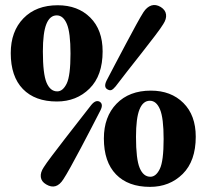

<svg xmlns="http://www.w3.org/2000/svg" viewBox="-20 -733 826 768"><path d="M211 -712Q291.5 -712 341 -662.8Q390.5 -613.5 390.5 -527.5Q390.5 -430.5 338.2 -378.8Q286 -327 207.5 -327Q120 -327 71.5 -377Q23 -427 23 -520.5Q23 -607.5 73.8 -659.8Q124.5 -712 211 -712ZM262 -518.5Q262 -602.5 247.5 -637Q233 -671.5 207 -671.5Q179.5 -671.5 165.5 -636.8Q151.5 -602 151.5 -527Q151.5 -437.5 166.2 -402.5Q181 -367.5 209 -367.5Q231.5 -367.5 246.8 -398.8Q262 -430 262 -518.5ZM442.5 -387.5Q433 -376 426 -373Q419 -370 409 -376Q394 -385 406 -410Q419.5 -436 440.5 -476Q461.5 -516 484 -558.2Q506.5 -600.5 525.2 -634.8Q544 -669 554 -684.5Q567.5 -705 585.2 -711Q603 -717 623 -705Q642 -693 644.2 -675Q646.5 -657 633 -636.5Q624 -621.5 600.2 -590.2Q576.5 -559 546.8 -521.2Q517 -483.5 488.8 -447.5Q460.5 -411.5 442.5 -387.5ZM345 -313Q363 -335 379 -326Q394.5 -316 381.5 -291Q368 -264.5 347.2 -224.5Q326.5 -184.5 304 -142Q281.5 -99.5 262.5 -65.2Q243.5 -31 233.5 -16Q205 29 164.5 4.5Q145.5 -6.5 143.2 -24.8Q141 -43 155 -64Q164 -78.5 187.8 -110Q211.5 -141.5 241.2 -179.8Q271 -218 299 -254Q327 -290 345 -313ZM583.5 -370.5Q664 -370.5 713.5 -321.2Q763 -272 763 -186Q763 -89 710.8 -37.2Q658.5 14.5 580 14.5Q492.5 14.5 444 -35.5Q395.5 -85.5 395.5 -179Q395.5 -266 446.2 -318.2Q497 -370.5 583.5 -370.5ZM634.5 -177Q634.5 -261 620 -295.5Q605.5 -330 579.5 -330Q552 -330 538 -295.2Q524 -260.5 524 -185.5Q524 -96 538.8 -61Q553.5 -26 581.5 -26Q604 -26 619.2 -57.2Q634.5 -88.5 634.5 -177Z"/></svg>

Font: Fraunces 72pt S050
Style: Bold
Weight: 700
Version: Version 1.000; ttfautohint (v1.8.3)